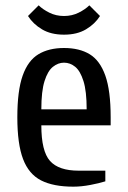

<svg xmlns="http://www.w3.org/2000/svg" viewBox="-20 -690 480 720"><path d="M255 10Q180 10 134 -13.5Q88 -37 66.5 -93.5Q45 -150 45 -250Q45 -350 65 -406.5Q85 -463 124 -486.5Q163 -510 220 -510Q278 -510 316.5 -486.5Q355 -463 375 -406.5Q395 -350 395 -250V-220H135Q135 -123 167.5 -86.5Q200 -50 275 -50H375V-10Q353 -3 319 3.5Q285 10 255 10ZM135 -280H305Q305 -348 293 -386Q281 -424 262 -439.5Q243 -455 220 -455Q198 -455 178.5 -439.5Q159 -424 147 -386Q135 -348 135 -280ZM220 -560Q171 -560 137.5 -580Q104 -600 85 -630L125 -670Q140 -655 165 -642.5Q190 -630 220 -630Q250 -630 275 -642.5Q300 -655 315 -670L355 -630Q336 -600 302.5 -580Q269 -560 220 -560Z"/></svg>

Font: Cuprum
Style: Regular
Weight: 400
Designer: Jovanny Lemonad
Foundry: Jovanny Lemonad
Version: Version 3.000